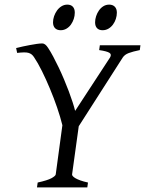

<svg xmlns="http://www.w3.org/2000/svg" viewBox="-20 -811 628 831"><path d="M357.9 0H140.1L143.1 -21Q185.5 -30.3 202.9 -39.8Q220.2 -49.3 221.2 -56.2L250 -269Q241.2 -304.7 227.1 -345.9Q212.9 -387.2 196 -427.5Q179.2 -467.8 161.4 -503.7Q143.6 -539.6 127 -564Q122.1 -571.3 116.5 -575.7Q110.8 -580.1 102.8 -582.3Q94.7 -584.5 83 -584.2Q71.3 -584 54.2 -582L49.8 -603Q63 -606.4 78.9 -609.9Q94.7 -613.3 110.4 -616.2Q126 -619.1 139.9 -621.1Q153.8 -623 163.1 -623Q175.8 -623 188 -604Q198.7 -587.9 210.4 -565.9Q222.2 -543.9 234.1 -518.8Q246.1 -493.7 257.1 -467.5Q268.1 -441.4 277.6 -416.3Q287.1 -391.1 294.2 -369.1Q301.3 -347.2 305.2 -331.1L456.1 -562Q464.4 -575.7 453.4 -582.5Q442.4 -589.4 409.2 -594.2L412.1 -615.2H587.9L585 -594.2Q554.2 -587.9 536.9 -581.3Q519.5 -574.7 511.2 -562L320.8 -264.6L292 -56.2Q291.5 -53.2 294.7 -49.1Q297.9 -44.9 305.9 -40Q314 -35.2 327.4 -30.3Q340.8 -25.4 360.8 -21ZM303.7 -756.3Q303.7 -742.7 299.3 -729.2Q294.9 -715.8 287.1 -704.8Q279.3 -693.8 267.8 -687Q256.3 -680.2 242.7 -680.2Q227.1 -680.2 218.3 -689Q209.5 -697.8 209.5 -714.4Q209.5 -727.5 214.1 -741Q218.8 -754.4 226.8 -765.6Q234.9 -776.9 246.3 -783.9Q257.8 -791 271.5 -791Q286.6 -791 295.2 -782Q303.7 -772.9 303.7 -756.3ZM485.8 -756.3Q485.8 -742.7 481.4 -729.2Q477.1 -715.8 469 -704.8Q460.9 -693.8 449.5 -687Q438 -680.2 423.8 -680.2Q408.7 -680.2 400.1 -689Q391.6 -697.8 391.6 -714.4Q391.6 -727.5 396 -741Q400.4 -754.4 408.2 -765.6Q416 -776.9 427.2 -783.9Q438.5 -791 452.6 -791Q467.8 -791 476.8 -782Q485.8 -772.9 485.8 -756.3Z"/></svg>

Font: Gentium Plus Eur
Style: Italic
Weight: 400
Italic angle: -8°
Designer: J. Victor Gaultney, Annie Olsen, Iska Routamaa, Becca Hirsbrunner
Foundry: SIL International
Version: Version 5.000